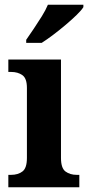

<svg xmlns="http://www.w3.org/2000/svg" viewBox="-20 -786 370 806"><path d="M15 0V-52H27Q55 -52 74 -66Q93 -80 93 -123V-417Q93 -457 74 -470.5Q55 -484 27 -484H15V-536H236V-123Q236 -80 255 -66Q274 -52 302 -52H313V0ZM90 -619Q104 -639 121.5 -665Q139 -691 155.5 -717.5Q172 -744 181 -766H330V-756Q322 -743 302 -723.5Q282 -704 256 -682Q230 -660 203.5 -640Q177 -620 155 -606H90Z"/></svg>

Font: Noto Serif Lao SemiCondensed
Style: Bold
Weight: 700
Width: 4
Designer: Monotype Design Team
Foundry: Monotype Imaging Inc.
Version: Version 2.003; ttfautohint (v1.8.4.7-5d5b)